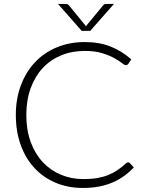

<svg xmlns="http://www.w3.org/2000/svg" viewBox="-20 -924 716 952"><path d="M615 -119Q620 -119 623.5 -115.5L643.5 -94Q621.5 -70.5 595.8 -51.8Q570 -33 539.2 -19.8Q508.5 -6.5 471.8 0.8Q435 8 391 8Q317.5 8 256.2 -17.8Q195 -43.5 151 -90.8Q107 -138 82.8 -205Q58.5 -272 58.5 -354Q58.5 -434.5 83.5 -501Q108.5 -567.5 153.5 -615.2Q198.5 -663 261.5 -689.2Q324.5 -715.5 400.5 -715.5Q473 -715.5 529 -693Q585 -670.5 631 -629.5L615.5 -607Q611.5 -601 603 -601Q597 -601 583.5 -612Q570 -623 546 -636.2Q522 -649.5 486.2 -660.5Q450.5 -671.5 400.5 -671.5Q336.5 -671.5 283.2 -649.5Q230 -627.5 191.8 -586.5Q153.5 -545.5 132 -486.5Q110.5 -427.5 110.5 -354Q110.5 -279 132.2 -220Q154 -161 192 -120.2Q230 -79.5 281.8 -57.8Q333.5 -36 393.5 -36Q431.5 -36 461.2 -41Q491 -46 516 -56Q541 -66 562.5 -80.5Q584 -95 605 -114.5Q607.5 -116.5 610 -117.8Q612.5 -119 615 -119ZM545 -904.5 427.5 -771H385L267.5 -904.5H303Q307 -904.5 312.5 -903.5Q318 -902.5 322 -897L402.5 -799L406.5 -793.5Q407.5 -796 410 -799L491 -897Q495 -902.5 500.2 -903.5Q505.5 -904.5 509.5 -904.5Z"/></svg>

Font: LatoLatin Light
Style: Regular
Weight: 300
Designer: Lukasz Dziedzic with Adam Twardoch and Botio Nikoltchev
Foundry: tyPoland Lukasz Dziedzic
Version: Version 2.015; 2015-08-06; http://www.latofonts.com/